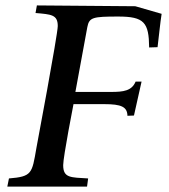

<svg xmlns="http://www.w3.org/2000/svg" viewBox="-20 -687 625 708"><path d="M7 1H301L305 -29C241 -33 213 -30 213 -78C213 -109 251 -303 251 -303H364C428 -303 449 -293 450 -260L474 -261L502 -386H480C466 -352 435 -348 390 -348H258L302 -587C309 -623 322 -626 416 -626C512 -626 529 -604 530 -512L561 -513C568 -570 570 -597 576 -636L479 -664L116 -667L111 -639C169 -634 193 -633 193 -591C193 -560 114 -140 114 -140C98 -47 98 -36 13 -29Z"/></svg>

Font: KpRoman
Style: SemiboldItalic
Weight: 600
Italic angle: -11°
Version: Version 0.66